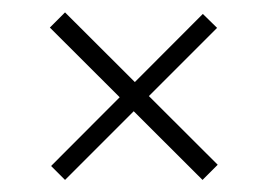

<svg xmlns="http://www.w3.org/2000/svg" viewBox="-20 -437 420 310"><path d="M307 -146.5 60.5 -392.5 85 -417 331.5 -171ZM85 -146.5 62.5 -169 307.5 -414.5 330.5 -392Z"/></svg>

Font: Imbue Thin 10pt Thin
Style: Regular
Weight: 250
Version: Version 1.102